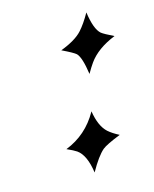

<svg xmlns="http://www.w3.org/2000/svg" viewBox="-90 -593 542 676"><g transform="rotate(-15 181.5 -255.0)"><path d="M363.3 -424.8Q296.9 -397.9 266.1 -354.5Q256.3 -340.8 243.7 -318.8Q234.9 -380.9 219.2 -397Q210 -405.3 169.4 -424.8Q224.6 -445.8 248.5 -472.2Q268.1 -493.7 289.1 -530.8Q297.9 -467.8 319.3 -449.2Q329.1 -441.4 363.3 -424.8ZM291 -84Q238.3 -63 224.1 -51.3Q200.7 -31.2 171.4 21Q162.1 -44.4 131.8 -65.9Q121.1 -73.2 96.7 -84Q173.8 -114.3 215.3 -188Q216.3 -189.5 216.3 -189.9Q225.1 -133.8 252 -109.4Q267.1 -96.2 291 -84Z"/></g></svg>

Font: Linux Libertine Slanted O
Style: Bold Slanted
Weight: 700
Designer: Philipp H. Poll
Foundry: Philipp H. Poll
Version: Version 5.0.0